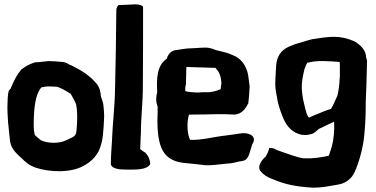

<svg xmlns="http://www.w3.org/2000/svg" viewBox="-20 -767 1727 883"><path d="M14 -274C14 -257 15 -241 16 -223L17 -206L24 -138C25 -132 25 -127 26 -118C32 -80 58 -59 80 -39C96 -22 117 -5 144 4C206 25 307 30 367 -6C397 -22 419 -45 432 -69L433 -70C441 -87 450 -114 453 -142C456 -171 458 -200 459 -231C459 -244 458 -260 456 -280C455 -294 449 -308 444 -324C443 -345 438 -364 426 -380C394 -419 356 -443 305 -468H303C299 -469 286 -481 267 -482C249 -484 225 -486 205 -486H203C187 -484 177 -484 155 -481C150 -481 138 -481 135 -478H134C114 -471 97 -462 79 -448L77 -447V-446C59 -425 45 -399 29 -360L20 -349C15 -330 15 -305 14 -274ZM135 -187C135 -203 135 -218 136 -234C139 -301 150 -341 170 -365C175 -366 179 -367 185 -368H187C198 -371 220 -369 240 -368C257 -365 280 -351 301 -338H302C303 -337 304 -337 305 -336C314 -319 327 -298 330 -287C333 -272 335 -251 335 -229C335 -208 334 -189 332 -170C330 -139 322 -140 282 -121C251 -106 199 -107 168 -122C162 -126 149 -138 140 -146C137 -159 135 -173 135 -187Z M490 -19C486 10 530 13 563 13C605 13 657 15 671 -13C670 -34 661 -52 650 -63L649 -65H648C641 -69 634 -74 625 -81V-84C625 -92 625 -98 626 -106C626 -123 627 -139 628 -156C628 -229 637 -290 637 -372C638 -507 638 -641 638 -733C638 -742 620 -747 604 -747C594 -747 577 -746 536 -744H525C520 -738 515 -730 515 -722C514 -607 512 -477 509 -353C508 -280 497 -187 495 -120C493 -88 490 -50 490 -19ZM671 -11V-13Z M703 -342C697 -323 696 -299 705 -277C705 -257 705 -235 704 -216V-215C704 -148 710 -69 764 -37C800 -15 838 -18 882 -12L909 -9C943 -3 992 -12 1028 -15C1057 -16 1075 -25 1096 -27C1120 -30 1126 -58 1132 -77C1136 -89 1140 -107 1144 -110C1161 -145 1118 -160 1083 -153C1068 -150 1045 -148 1020 -144C962 -138 905 -121 854 -124C841 -150 838 -203 849 -240H858C886 -240 953 -241 983 -242C993 -242 1004 -241 1017 -242C1024 -241 1032 -241 1037 -241C1041 -241 1046 -241 1053 -240H1056C1093 -241 1110 -269 1122 -292V-293C1125 -318 1127 -342 1128 -368V-370C1126 -389 1123 -406 1121 -423V-424C1112 -465 1090 -499 1049 -514C1029 -524 1005 -529 972 -537C959 -542 944 -549 920 -548C901 -548 877 -545 863 -545C837 -545 813 -540 792 -537C769 -536 753 -519 747 -497C700 -465 700 -403 703 -342ZM832 -348C832 -355 831 -371 835 -377L837 -459L966 -455H972V-453C984 -441 996 -423 998 -387V-381C997 -377 996 -369 995 -358L993 -356C977 -349 949 -341 928 -343C906 -344 894 -340 877 -342C861 -343 845 -344 832 -348Z M1177 19 1178 20C1192 37 1209 48 1232 56C1289 81 1343 92 1419 96H1420C1449 96 1473 93 1499 88C1530 82 1557 83 1585 59C1607 41 1615 16 1625 -11C1639 -51 1651 -95 1656 -153C1660 -195 1662 -240 1662 -288V-297C1663 -316 1663 -333 1664 -348L1665 -373L1668 -486V-488C1667 -494 1665 -497 1664 -502C1663 -538 1637 -560 1612 -576H1611L1610 -577C1538 -608 1491 -598 1418 -587H1417C1395 -582 1371 -573 1341 -565H1340C1328 -561 1318 -556 1308 -552C1273 -537 1252 -506 1250 -465C1249 -437 1246 -409 1246 -379C1246 -349 1253 -330 1256 -307V-306C1262 -277 1272 -249 1283 -223C1299 -184 1327 -155 1368 -147H1369C1385 -145 1398 -146 1417 -152C1428 -156 1441 -170 1446 -174C1465 -182 1486 -194 1499 -199C1505 -201 1509 -203 1516 -208C1517 -202 1517 -192 1517 -185V-176C1516 -135 1510 -100 1497 -65C1495 -59 1494 -55 1492 -51C1457 -43 1421 -37 1375 -39C1350 -42 1295 -62 1253 -77C1244 -81 1241 -86 1229 -86H1218L1215 -75C1213 -67 1208 -59 1202 -47C1202 -47 1158 -11 1177 19ZM1369 -346C1365 -385 1373 -418 1380 -448C1384 -460 1388 -470 1394 -479H1400L1402 -480C1438 -490 1490 -486 1542 -482C1542 -479 1543 -473 1543 -468V-412C1543 -412 1542 -408 1542 -404C1541 -379 1537 -347 1532 -328C1522 -305 1512 -282 1502 -266C1482 -261 1456 -249 1438 -242C1425 -237 1412 -231 1401 -226C1392 -234 1387 -254 1381 -279C1376 -299 1371 -321 1369 -346Z"/></svg>

Font: Vapor
Style: ExBd
Weight: 800
Foundry: Cannot Into Space Fonts
Version: Version 0.179